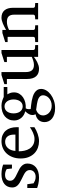

<svg xmlns="http://www.w3.org/2000/svg" viewBox="893 -1427 763 2589"><g transform="rotate(-90 1274.5 -132.5)"><path d="M363.8 -145Q363.8 -108.4 350.6 -79.1Q337.4 -49.8 313 -29.5Q288.6 -9.3 252.9 1.5Q217.3 12.2 172.9 12.2Q149.9 12.2 128.2 9.5Q106.4 6.8 88.1 2.7Q69.8 -1.5 55.7 -5.9Q41.5 -10.3 34.2 -13.2V-146H85L97.2 -61Q112.3 -51.3 134.5 -42.2Q156.7 -33.2 186 -33.2Q207.5 -33.2 224.1 -39.8Q240.7 -46.4 252.2 -57.1Q263.7 -67.9 269.8 -81.8Q275.9 -95.7 275.9 -110.8Q275.9 -131.8 267.6 -146.7Q259.3 -161.6 243.7 -173.6Q228 -185.5 205.3 -196.8Q182.6 -208 153.8 -222.2Q126.5 -235.4 105.5 -248.3Q84.5 -261.2 70.1 -276.1Q55.7 -291 48.3 -308.8Q41 -326.7 41 -349.1Q41 -382.3 53 -409.2Q64.9 -436 87.9 -454.8Q110.8 -473.6 144.3 -483.9Q177.7 -494.1 221.2 -494.1Q243.2 -494.1 263.2 -491.7Q283.2 -489.3 299.8 -485.8Q316.4 -482.4 329.1 -478.5Q341.8 -474.6 349.1 -471.2V-353H296.9L289.1 -422.9Q278.3 -431.2 257.3 -438.5Q236.3 -445.8 212.9 -445.8Q171.4 -445.8 151.6 -427Q131.8 -408.2 131.8 -378.9Q131.8 -361.8 137.5 -349.1Q143.1 -336.4 156 -325.2Q168.9 -314 190.2 -302.2Q211.4 -290.5 243.2 -275.9Q269.5 -264.2 291.5 -251.5Q313.5 -238.8 329.6 -223.1Q345.7 -207.5 354.7 -188.5Q363.8 -169.4 363.8 -145Z M854 -49.8Q833 -36.6 810.3 -25.4Q787.6 -14.2 763.4 -5.9Q739.3 2.4 714.4 7.3Q689.5 12.2 664.1 12.2Q618.7 12.2 576.7 -3.2Q534.7 -18.6 502.7 -49.3Q470.7 -80.1 451.4 -126.7Q432.1 -173.3 432.1 -235.8Q432.1 -294.4 449.7 -342Q467.3 -389.6 498.5 -423.6Q529.8 -457.5 572.8 -475.8Q615.7 -494.1 667 -494.1Q713.4 -494.1 748.5 -478.8Q783.7 -463.4 807.1 -436.3Q830.6 -409.2 842.3 -371.3Q854 -333.5 854 -289.1V-275.9Q854 -268.1 853 -261.2H528.8Q528.8 -223.1 536.9 -185.1Q544.9 -147 564 -116.7Q583 -86.4 615.2 -67.6Q647.5 -48.8 695.8 -48.8Q717.3 -48.8 738.3 -54.4Q759.3 -60.1 779.5 -68.8Q799.8 -77.6 818.4 -88.6Q836.9 -99.6 854 -110.8ZM753.9 -328.1Q753.9 -353 748 -374.3Q742.2 -395.5 730.2 -411.1Q718.3 -426.8 700 -435.8Q681.6 -444.8 656.7 -444.8Q631.8 -444.8 610.4 -435.3Q588.9 -425.8 572.5 -407.7Q556.2 -389.6 546.1 -364Q536.1 -338.4 534.2 -306.2H753.9Z M1284.2 66.9Q1284.2 46.4 1273.9 32Q1263.7 17.6 1246.8 8.3Q1230 -1 1208.7 -6.6Q1187.5 -12.2 1165.8 -15.9Q1144 -19.5 1123.8 -21.7Q1103.5 -23.9 1088.4 -26.9Q1066.4 -19 1051.8 -8.1Q1037.1 2.9 1028.3 15.6Q1019.5 28.3 1015.9 41.5Q1012.2 54.7 1012.2 66.9Q1012.2 85 1020 105.5Q1027.8 126 1043.9 143.1Q1060.1 160.2 1084.7 171.6Q1109.4 183.1 1143.1 183.1Q1178.7 183.1 1205.3 171.6Q1231.9 160.2 1249.5 143.1Q1267.1 126 1275.6 105.5Q1284.2 85 1284.2 66.9ZM1228 -331.1Q1228 -354.5 1221.9 -376.7Q1215.8 -398.9 1204.1 -415.8Q1192.4 -432.6 1175 -442.9Q1157.7 -453.1 1135.3 -453.1Q1114.3 -453.1 1096.7 -444.8Q1079.1 -436.5 1066.7 -420.7Q1054.2 -404.8 1047.1 -381.8Q1040 -358.9 1040 -330.1Q1040 -305.2 1046.1 -283Q1052.2 -260.7 1064.2 -244.1Q1076.2 -227.5 1094 -217.8Q1111.8 -208 1135.3 -208Q1157.7 -208 1175 -217.8Q1192.4 -227.5 1204.1 -244.1Q1215.8 -260.7 1221.9 -283.2Q1228 -305.7 1228 -331.1ZM1296.4 -415Q1307.6 -397 1315.4 -375.7Q1323.2 -354.5 1323.2 -325.2Q1323.2 -285.6 1305.2 -254.9Q1287.1 -224.1 1257.1 -203.6Q1227.1 -183.1 1188.2 -173.6Q1149.4 -164.1 1107.4 -167Q1101.6 -157.2 1099.4 -146Q1097.2 -134.8 1096.9 -125Q1096.7 -115.2 1097.7 -108.2Q1098.6 -101.1 1099.1 -100.1Q1121.6 -97.7 1150.4 -94.7Q1179.2 -91.8 1209.2 -86.2Q1239.3 -80.6 1268.3 -71.3Q1297.4 -62 1319.8 -47.1Q1342.3 -32.2 1356.2 -11Q1370.1 10.3 1370.1 40Q1370.1 75.7 1349.9 109.6Q1329.6 143.6 1294.4 170.2Q1259.3 196.8 1211.9 212.9Q1164.6 229 1110.4 229Q1065.4 229 1030.5 218.3Q995.6 207.5 971.7 188.5Q947.8 169.4 935.1 143.3Q922.4 117.2 922.4 86.9Q922.4 64.9 928.7 45.2Q935.1 25.4 948.2 9.5Q961.4 -6.3 981.2 -17.8Q1001 -29.3 1028.3 -34.2Q1025.4 -42 1023.4 -47.1Q1021.5 -52.2 1020.3 -56.9Q1019 -61.5 1018.6 -66.7Q1018.1 -71.8 1018.1 -80.1Q1018.1 -99.6 1030 -123.3Q1042 -147 1068.4 -173.8Q1043.5 -179.7 1021 -192.4Q998.5 -205.1 981.4 -224.4Q964.4 -243.7 954.3 -268.8Q944.3 -293.9 944.3 -324.2Q944.3 -363.8 959 -395.3Q973.6 -426.8 1000 -448.7Q1026.4 -470.7 1063.2 -482.4Q1100.1 -494.1 1145 -494.1Q1162.6 -494.1 1179.4 -491.2Q1196.3 -488.3 1211.2 -483.6Q1226.1 -479 1238.8 -473.6Q1251.5 -468.3 1261.2 -463.9H1396V-415Z M1802.2 0V-57.1Q1789.6 -47.4 1771.2 -35.2Q1752.9 -22.9 1731.7 -12.5Q1710.4 -2 1687.3 5.1Q1664.1 12.2 1642.1 12.2Q1609.9 12.2 1584.2 2.7Q1558.6 -6.8 1540.8 -26.6Q1522.9 -46.4 1513.4 -76.9Q1503.9 -107.4 1503.9 -149.9V-420.9H1434.1V-455.1L1557.1 -494.1H1597.2V-168.9Q1597.2 -142.6 1602.3 -121.6Q1607.4 -100.6 1618.9 -85.9Q1630.4 -71.3 1648.9 -63.7Q1667.5 -56.2 1693.8 -56.2Q1709 -56.2 1724.6 -59.1Q1740.2 -62 1754.4 -66.7Q1768.6 -71.3 1781 -76.4Q1793.5 -81.5 1802.2 -85.9V-420.9H1731.9V-455.1L1854 -494.1H1895V-64Q1895 -54.7 1901.6 -48.8Q1908.2 -43 1917 -42L1960.9 -39.1V0Z M2308.1 0V-39.1L2350.1 -42Q2358.9 -43 2365 -48.8Q2371.1 -54.7 2371.1 -64V-324.2Q2371.1 -371.6 2349.1 -396.2Q2327.1 -420.9 2274.9 -420.9Q2246.1 -420.9 2218.3 -412.8Q2190.4 -404.8 2165 -392.1V-64Q2165 -54.7 2170.9 -48.8Q2176.8 -43 2186 -42L2228 -39.1V0H2002V-39.1L2050.8 -42Q2060.1 -43 2065.9 -48.8Q2071.8 -54.7 2071.8 -64V-411.1H2002V-443.8L2124 -481.9H2165V-432.1Q2186 -443.8 2207.8 -455.1Q2229.5 -466.3 2251 -475.1Q2272.5 -483.9 2292.5 -489Q2312.5 -494.1 2330.1 -494.1Q2395.5 -494.1 2429.7 -453.6Q2463.9 -413.1 2463.9 -339.8V-64Q2463.9 -54.7 2470 -48.8Q2476.1 -43 2484.9 -42L2528.8 -39.1V0Z"/></g></svg>

Font: BabelStone Ogham Pictish
Style: Italic
Weight: 400
Italic angle: -30°
Designer: Andrew West
Foundry: BabelStone
Version: Version 1.02 March 14, 2022